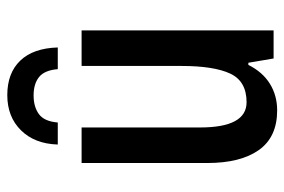

<svg xmlns="http://www.w3.org/2000/svg" viewBox="-150 -640 799 540"><g transform="rotate(-90 250.0 -369.5)"><path d="M435 -540V0H356L344 -71H338Q318 -31 285 -10.5Q252 10 210 10Q135 10 98.5 -41.5Q62 -93 62 -187V-540H162V-207Q162 -76 233 -76Q292 -76 313.5 -122Q335 -168 335 -259V-540ZM253 -749Q315 -749 350 -712.5Q385 -676 387 -607H326Q323 -644 304 -659.5Q285 -675 252 -675Q220 -675 199.5 -660Q179 -645 176 -607H114Q116 -672 154 -710.5Q192 -749 253 -749Z"/></g></svg>

Font: Avrile Sans Condensed Medium
Style: Regular
Weight: 500
Width: 3
Designer: Monotype Design Team
Foundry: Monotype Imaging Inc.
Version: Version 2.001;September 10, 2019;FontCreator 11.5.0.2425 64-